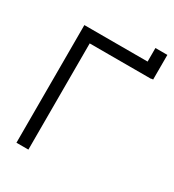

<svg xmlns="http://www.w3.org/2000/svg" viewBox="-199 -948 959 1060"><g transform="rotate(30 281.0 -418.0)"><path d="M552.1 -836.5H476V-750H72.9V0H149V-677.1H541.7V-679.2H552.1Z"/></g></svg>

Font: Manrope3
Style: Regular
Weight: 400
Width: 4
Designer: Mikhail Sharanda
Foundry: Mikhail Sharanda
Version: Version 3.000;PS 003.000;hotconv 1.0.88;makeotf.lib2.5.64775